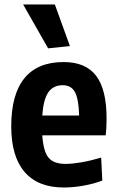

<svg xmlns="http://www.w3.org/2000/svg" viewBox="-20 -825 523 854"><path d="M264 9Q149 9 89.5 -60Q30 -129 30 -263Q30 -405 88.5 -477Q147 -549 263 -549Q361 -549 407.5 -488Q454 -427 454 -299Q454 -271 453 -255.5Q452 -240 450 -223H168Q173 -151 196 -123.5Q219 -96 272 -96Q301 -96 342 -103Q383 -110 430 -124L435 -22Q400 -8 353 0.5Q306 9 264 9ZM259 -446Q217 -446 195 -414.5Q173 -383 168 -311H332Q330 -384 313.5 -415Q297 -446 259 -446ZM194 -610 83 -805H224L291 -620Z"/></svg>

Font: Encode Sans Compressed
Style: Bold
Weight: 700
Designer: Pablo Impallari, Andres Torresi
Foundry: Pablo Impallari, Andres Torresi
Version: Version 1.000; ttfautohint (v1.00) -l 8 -r 50 -G 200 -x 14 -